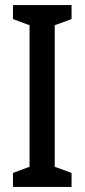

<svg xmlns="http://www.w3.org/2000/svg" viewBox="-20 -734 332 754"><path d="M261 0H31V-55L96 -79V-635L31 -659V-714H261V-659L195 -635V-79L261 -55Z"/></svg>

Font: Noto Sans Sinhala ExtraCondensed Medium
Style: Regular
Weight: 500
Width: 2
Designer: Jelle Bosma - Monotype Design Team
Foundry: Monotype Imaging Inc.
Version: Version 2.006; ttfautohint (v1.8.4.7-5d5b)